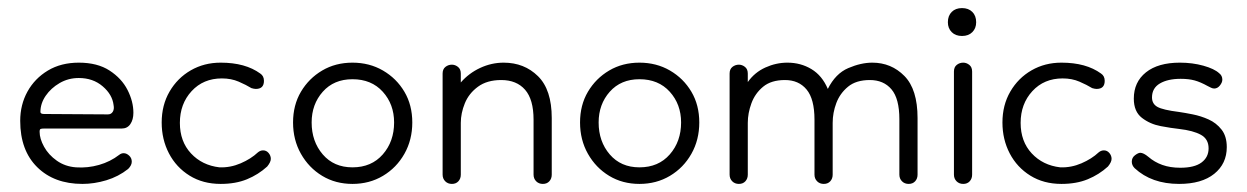

<svg xmlns="http://www.w3.org/2000/svg" viewBox="-20 -445 3085 475"><path d="M184 10Q114 10 72 -31.5Q30 -73 30 -146Q30 -186 48 -218.5Q66 -251 98.5 -270.5Q131 -290 175 -290Q221 -290 251 -270.5Q281 -251 295.5 -222.5Q310 -194 310 -166Q310 -149 302.5 -138Q295 -127 281 -127H89Q83 -127 80.5 -126Q78 -125 78 -119Q78 -102 89 -82Q100 -62 120.5 -47.5Q141 -33 168 -31Q197 -29 225 -37Q253 -45 275 -62Q280 -66 286 -66Q293 -66 299.5 -60Q306 -54 306 -45Q306 -36 297 -27Q273 -8 243 1Q213 10 184 10ZM247 -162Q255 -162 259 -168.5Q263 -175 261 -185Q258 -211 234 -231.5Q210 -252 175 -252Q149 -252 127.5 -239.5Q106 -227 93 -208Q80 -189 80 -168Q80 -163 89 -163Z M526 10Q482 10 449 -10.5Q416 -31 398 -65.5Q380 -100 380 -142Q380 -185 399.5 -218.5Q419 -252 452 -271Q485 -290 526 -290Q587 -290 624 -263Q633 -257 633 -245Q633 -225 613 -225Q611 -225 608 -225.5Q605 -226 602 -227Q589 -235 570.5 -243Q552 -251 529 -251Q483 -251 454 -219.5Q425 -188 425 -141Q425 -95 452.5 -65.5Q480 -36 523 -31Q550 -30 575.5 -41Q601 -52 618 -68Q624 -73 631 -73Q639 -73 644.5 -66.5Q650 -60 650 -52Q650 -44 641 -33Q619 -13 591 -1.5Q563 10 526 10Z M852 10Q810 10 777 -10Q744 -30 724.5 -64.5Q705 -99 705 -142Q705 -185 724.5 -218Q744 -251 777 -270.5Q810 -290 852 -290Q894 -290 927.5 -270.5Q961 -251 980.5 -218Q1000 -185 1000 -142Q1000 -99 980.5 -64.5Q961 -30 927.5 -10Q894 10 852 10ZM852 -31Q899 -31 927 -63Q955 -95 955 -142Q955 -187 927 -218Q899 -249 852 -249Q806 -249 778.5 -218Q751 -187 751 -142Q751 -95 778.5 -63Q806 -31 852 -31Z M1323 10Q1313 10 1306.5 3.5Q1300 -3 1300 -13V-149Q1300 -199 1279 -223Q1258 -247 1220 -247Q1185 -247 1162.5 -230.5Q1140 -214 1130 -189.5Q1120 -165 1120 -141V-13Q1120 -3 1114 3.5Q1108 10 1098 10Q1088 10 1081.5 3.5Q1075 -3 1075 -13V-263Q1075 -274 1082 -279.5Q1089 -285 1098 -285Q1106 -285 1113 -279.5Q1120 -274 1120 -263V-241Q1140 -264 1168 -277Q1196 -290 1226 -290Q1277 -290 1311 -256.5Q1345 -223 1345 -153V-13Q1345 -3 1339 3.5Q1333 10 1323 10Z M1562 10Q1520 10 1487 -10Q1454 -30 1434.5 -64.5Q1415 -99 1415 -142Q1415 -185 1434.5 -218Q1454 -251 1487 -270.5Q1520 -290 1562 -290Q1604 -290 1637.5 -270.5Q1671 -251 1690.5 -218Q1710 -185 1710 -142Q1710 -99 1690.5 -64.5Q1671 -30 1637.5 -10Q1604 10 1562 10ZM1562 -31Q1609 -31 1637 -63Q1665 -95 1665 -142Q1665 -187 1637 -218Q1609 -249 1562 -249Q1516 -249 1488.5 -218Q1461 -187 1461 -142Q1461 -95 1488.5 -63Q1516 -31 1562 -31Z M1808 10Q1798 10 1791.5 3.5Q1785 -3 1785 -13V-263Q1785 -274 1792 -279.5Q1799 -285 1808 -285Q1816 -285 1823 -279.5Q1830 -274 1830 -263V-242Q1847 -266 1873.5 -278Q1900 -290 1928 -290Q1961 -290 1987.5 -274Q2014 -258 2028 -225Q2047 -263 2078.5 -276.5Q2110 -290 2138 -290Q2185 -290 2217.5 -257Q2250 -224 2250 -153V-13Q2250 -3 2244 3.5Q2238 10 2228 10Q2218 10 2211.5 3.5Q2205 -3 2205 -13V-150Q2205 -201 2185.5 -224Q2166 -247 2132 -247Q2098 -247 2078 -230.5Q2058 -214 2049 -190Q2040 -166 2040 -141V-13Q2040 -3 2034 3.5Q2028 10 2018 10Q2008 10 2001.5 3.5Q1995 -3 1995 -13V-149Q1995 -200 1975.5 -223.5Q1956 -247 1922 -247Q1888 -247 1868 -230.5Q1848 -214 1839 -189.5Q1830 -165 1830 -141V-13Q1830 -3 1824 3.5Q1818 10 1808 10Z M2363 10Q2353 10 2346.5 3.5Q2340 -3 2340 -13V-268Q2340 -279 2347 -284.5Q2354 -290 2363 -290Q2371 -290 2378 -284.5Q2385 -279 2385 -268V-13Q2385 -3 2379 3.5Q2373 10 2363 10ZM2360 -356Q2344 -356 2334.5 -365.5Q2325 -375 2325 -390Q2325 -406 2334.5 -415.5Q2344 -425 2360 -425Q2376 -425 2385.5 -415.5Q2395 -406 2395 -390Q2395 -375 2385.5 -365.5Q2376 -356 2360 -356Z M2606 10Q2562 10 2529 -10.5Q2496 -31 2478 -65.5Q2460 -100 2460 -142Q2460 -185 2479.5 -218.5Q2499 -252 2532 -271Q2565 -290 2606 -290Q2667 -290 2704 -263Q2713 -257 2713 -245Q2713 -225 2693 -225Q2691 -225 2688 -225.5Q2685 -226 2682 -227Q2669 -235 2650.5 -243Q2632 -251 2609 -251Q2563 -251 2534 -219.5Q2505 -188 2505 -141Q2505 -95 2532.5 -65.5Q2560 -36 2603 -31Q2630 -30 2655.5 -41Q2681 -52 2698 -68Q2704 -73 2711 -73Q2719 -73 2724.5 -66.5Q2730 -60 2730 -52Q2730 -44 2721 -33Q2699 -13 2671 -1.5Q2643 10 2606 10Z M2897 10Q2829 10 2787 -29Q2780 -36 2780 -45Q2780 -55 2788 -61Q2796 -67 2801 -67Q2809 -67 2821 -57Q2836 -44 2855.5 -37Q2875 -30 2900 -30Q2935 -30 2952.5 -43Q2970 -56 2970 -78Q2970 -101 2951 -111.5Q2932 -122 2897 -126Q2878 -128 2851.5 -133Q2825 -138 2805 -153.5Q2785 -169 2785 -201Q2785 -242 2815 -266Q2845 -290 2899 -290Q2930 -290 2957 -282.5Q2984 -275 2996 -264Q3004 -258 3004 -248Q3004 -241 2998 -233.5Q2992 -226 2984 -226Q2980 -226 2976 -228Q2972 -230 2968 -232Q2950 -242 2935.5 -246Q2921 -250 2901 -250Q2869 -250 2849.5 -238.5Q2830 -227 2830 -204Q2830 -188 2843.5 -180.5Q2857 -173 2897 -168Q2911 -166 2931 -162Q2951 -158 2970 -149.5Q2989 -141 3002 -124.5Q3015 -108 3015 -81Q3015 -40 2984 -15Q2953 10 2897 10Z"/></svg>

Font: Dongle Light
Style: Regular
Weight: 300
Designer: Yanghee Ryu
Foundry: Yanghee Ryu
Version: Version 2.000